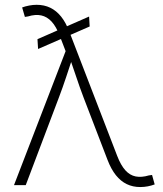

<svg xmlns="http://www.w3.org/2000/svg" viewBox="-20 -755 665 783"><path d="M135.3 -555.2 132.8 -595.2 343.3 -687.5 345.7 -647ZM37.1 0 247.6 -546.4 223.6 -608.9Q209 -647 190.4 -667Q171.9 -687 148.2 -692.1Q124.5 -697.3 94.2 -688L81.5 -686L70.3 -724.6Q83.5 -729.5 98.9 -732.4Q114.3 -735.4 129.4 -735.4Q160.2 -735.4 185.1 -723.4Q210 -711.4 229.5 -687Q249 -662.6 263.2 -624.5L458 -119.1Q472.7 -81.1 491.2 -60.5Q509.8 -40 533.4 -35.4Q557.1 -30.8 586.9 -39.6L600.1 -41.5L610.8 -2.9Q597.7 2 582.8 4.9Q567.9 7.8 551.8 7.8Q521.5 7.8 496.8 -4.2Q472.2 -16.1 452.6 -40.5Q433.1 -64.9 418.5 -103L320.8 -357.4Q304.7 -399.9 291 -441.2Q277.3 -482.4 262.7 -523.9H277.3Q263.7 -482.9 250 -441.4Q236.3 -399.9 220.2 -357.4L85 0Z"/></svg>

Font: Inter 17pt ExtraLight
Style: Regular
Weight: 250
Version: Version 4.001;git-66647c0bb